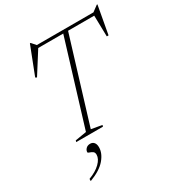

<svg xmlns="http://www.w3.org/2000/svg" viewBox="-222 -839 1141 1240"><g transform="rotate(-30 348.0 -218.5)"><path d="M334.5 -11 331.5 0H132L135 -11L219 -25L410 -649H223.5L121.5 -488L111 -493.5L192 -702H197L225 -670H647.5L690.5 -702H695.5L657.5 -492.5H644.5L641 -649H446L255 -25ZM161 92.5Q161 78 172.8 66Q184.5 54 204.5 54Q222 54 232.5 66.5Q243 79 243 102Q243 147 205.5 191Q168 235 87.5 265V249Q142.5 228.5 174 197.5Q205.5 166.5 205.5 136Q205.5 118.5 194.5 111.2Q183.5 104 172.2 100.8Q161 97.5 161 92.5Z"/></g></svg>

Font: Newsreader 16pt ExtraLight
Style: Italic
Weight: 275
Italic angle: -17°
Designer: Hugues Gentile
Foundry: Production Type
Version: Version 1.003; ttfautohint (v1.8.3)